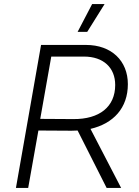

<svg xmlns="http://www.w3.org/2000/svg" viewBox="-20 -920 682 940"><path d="M58 0H118L168 -281L330 -280L360 -281L502 0H573L423 -289C535 -315 606 -391 606 -508C606 -622 526 -700 401 -700H181ZM492 -900H431L360 -764H407ZM177 -338 231 -643H391C487 -643 544 -588 544 -504C544 -397 467 -336 339 -337Z"/></svg>

Font: Fixel Display 20240404 Light
Style: Italic
Weight: 300
Italic angle: -10°
Designer: AlfaBravo + MacPaw
Foundry: Kyrylo Tkachov, Marchela Mozhyna, Serhii Makarenko, Maria Weinstein, Zakhar Kryvoshyya
Version: Version 1.211;Glyphs 3.2 (3225)